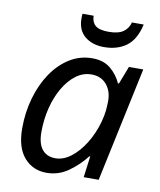

<svg xmlns="http://www.w3.org/2000/svg" viewBox="-84 -807 736 884"><g transform="rotate(10 284.0 -365.0)"><path d="M193 10Q129 10 88.5 -36.5Q48 -83 48 -173Q48 -248 67.5 -315.5Q87 -383 122 -434.5Q157 -486 205 -516Q253 -546 311 -546Q364 -546 397 -518Q430 -490 446 -453H451L483 -536H550L436 0H366L379 -99H375Q341 -55 295 -22.5Q249 10 193 10ZM222 -63Q259 -63 294.5 -90Q330 -117 358.5 -163Q387 -209 403 -266Q411 -295 413.5 -319.5Q416 -344 416 -365Q416 -412 390 -442Q364 -472 320 -472Q281 -472 248 -447.5Q215 -423 190 -380.5Q165 -338 151.5 -284Q138 -230 138 -171Q138 -117 160 -90Q182 -63 222 -63ZM353 -606Q299 -606 264 -634.5Q229 -663 229 -718Q229 -723 229 -728.5Q229 -734 230 -740H282Q282 -711 300 -695Q318 -679 362 -679Q408 -679 431 -695.5Q454 -712 461 -740H516Q500 -668 458 -637Q416 -606 353 -606Z"/></g></svg>

Font: Manna Sans
Style: Italic
Weight: 400
Italic angle: -12°
Designer: Monotype Design Team
Foundry: Monotype Imaging Inc.
Version: Version 2.001.1; ttfautohint (v1.8.2)